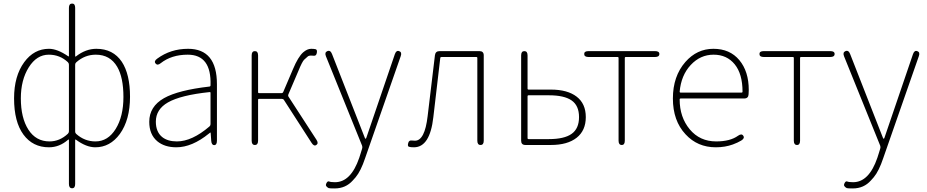

<svg xmlns="http://www.w3.org/2000/svg" viewBox="-20 -814 5202 1078"><path d="M385 243Q367 243 367 219V-28Q367 -33 363 -30Q314 13 255 13Q164 13 111.5 -58.5Q59 -130 59 -262Q59 -387 116 -465Q171 -540 255 -540Q302 -540 363 -498Q367 -495 367 -500V-770Q367 -794 385 -794Q402 -794 402 -770V-499Q402 -494 406 -497Q461 -540 521 -540Q615 -540 664 -467Q710 -397 710 -271Q710 -141 653 -62Q598 13 515 13Q464 13 406 -30Q402 -33 402 -28V219Q402 243 385 243ZM258 -20Q315 -20 361 -63Q367 -69 367 -77V-451Q367 -459 361 -465Q316 -507 254 -507Q186 -507 141.5 -436Q97 -365 97 -262Q97 -152 139.5 -86Q182 -20 258 -20ZM516 -20Q586 -20 629.5 -90Q673 -160 673 -269.5Q673 -379 638 -439Q598 -507 518 -507Q456 -507 408 -464Q402 -459 402 -451V-75Q402 -67 408 -62Q455 -20 516 -20Z M970 13Q904 13 863 -21Q818 -59 818 -130Q818 -216 901 -263Q981 -308 1156 -328Q1162 -329 1162 -335Q1168 -507 1034 -507Q943 -507 882 -459Q864 -444 853 -458Q843 -471 863 -485Q938 -540 1036 -540Q1198 -540 1198 -341V-24Q1198 0 1183 1Q1168 1 1166 -23L1163 -65Q1163 -70 1161.5 -70Q1160 -70 1153 -64Q1058 13 970 13ZM973 -20Q1058 -20 1156 -104Q1162 -109 1162 -117V-293Q1162 -298 1157 -297Q995 -280 923 -239Q855 -200 855 -131Q855 -74 890 -45Q921 -20 973 -20Z M1411 0Q1393 0 1393 -24V-503Q1393 -527 1411 -527Q1429 -527 1429 -503V-296Q1429 -291 1434 -291H1560Q1567 -291 1570 -297L1625 -426Q1654 -495 1682 -520Q1705 -540 1727 -540Q1740 -540 1751 -538Q1762 -536 1759 -518Q1756 -500 1743 -501Q1738 -502 1727 -502Q1713 -502 1707 -496Q1698 -487 1688 -479Q1677 -469 1655 -415L1599 -284Q1596 -277 1600 -271L1757 -29Q1770 -9 1756 0Q1743 9 1730 -11L1574 -253Q1570 -259 1562 -259H1434Q1429 -259 1429 -254V-24Q1429 0 1411 0Z M1859 244Q1828 244 1825 242Q1804 231 1812 216Q1819 201 1828 205Q1837 209 1861 209Q1950 209 1997 72Q2001 61 2004 50L2013 21Q2016 12 2013 4L1810 -498Q1801 -520 1818 -527Q1835 -534 1844 -511L2028 -41Q2030 -35 2032.5 -35Q2035 -35 2037 -41L2197 -510Q2205 -533 2221 -527Q2238 -521 2230 -499L2030 74Q2006 146 1977 181Q1969 190 1961 199Q1921 244 1859 244Z M2304 13Q2285 13 2276 10Q2267 7 2272 -11Q2276 -28 2294 -25Q2299 -24 2310 -24Q2365 -24 2381 -162L2422 -504Q2425 -527 2448 -527H2672Q2696 -527 2696 -503V-24Q2696 0 2678 0Q2660 0 2660 -24V-489Q2660 -494 2655 -494H2459Q2453 -494 2452 -489L2413 -156Q2394 13 2304 13Z M2930 0Q2906 0 2906 -24V-503Q2906 -527 2924 -527Q2942 -527 2942 -503V-316Q2942 -311 2947 -311H3073Q3166 -311 3217.5 -271.5Q3269 -232 3269 -156.5Q3269 -81 3217.5 -40.5Q3166 0 3073 0ZM2942 -38Q2942 -33 2947 -33H3062Q3148 -33 3189.5 -62.5Q3231 -92 3231 -156.5Q3231 -221 3189.5 -250Q3148 -279 3062 -279H2947Q2942 -279 2942 -274Z M3471 0Q3453 0 3453 -24V-489Q3453 -494 3448 -494H3284Q3260 -494 3260 -511Q3260 -527 3284 -527H3658Q3682 -527 3682 -511Q3682 -494 3658 -494H3493Q3488 -494 3488 -489V-24Q3488 0 3471 0Z M3999 13Q3896 13 3829 -60Q3758 -136 3758 -261Q3758 -386 3828 -466Q3893 -540 3985.5 -540Q4078 -540 4131 -476.5Q4184 -413 4184 -309Q4184 -297 4183 -285Q4182 -261 4158 -261H3801Q3796 -261 3796 -256Q3796 -156 3852.5 -88Q3909 -20 4001 -20Q4080 -20 4124 -52Q4144 -66 4153 -52Q4163 -38 4142 -25Q4122 -13 4095 -3Q4051 13 3999 13ZM3796 -299Q3796 -294 3801 -294H4144Q4149 -294 4149 -299Q4149 -399 4105 -453Q4061 -507 3986.5 -507Q3912 -507 3858 -449Q3804 -391 3796 -299Z M4455 0Q4437 0 4437 -24V-489Q4437 -494 4432 -494H4268Q4244 -494 4244 -511Q4244 -527 4268 -527H4642Q4666 -527 4666 -511Q4666 -494 4642 -494H4477Q4472 -494 4472 -489V-24Q4472 0 4455 0Z M4768 244Q4737 244 4734 242Q4713 231 4721 216Q4728 201 4737 205Q4746 209 4770 209Q4859 209 4906 72Q4910 61 4913 50L4922 21Q4925 12 4922 4L4719 -498Q4710 -520 4727 -527Q4744 -534 4753 -511L4937 -41Q4939 -35 4941.5 -35Q4944 -35 4946 -41L5106 -510Q5114 -533 5130 -527Q5147 -521 5139 -499L4939 74Q4915 146 4886 181Q4878 190 4870 199Q4830 244 4768 244Z"/></svg>

Font: Resource Han Rounded KR ExtraLight
Style: Regular
Weight: 250
Designer: Cyano Hao (round all glyphs); Ryoko NISHIZUKA 西塚涼子 (kana, bopomofo & ideographs); Paul D. Hunt (Latin, Greek & Cyrillic)
Foundry: Cyano Hao
Version: 0.990